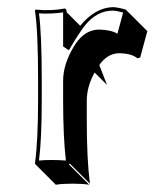

<svg xmlns="http://www.w3.org/2000/svg" viewBox="-20 -459 451 539"><path d="M245.6 -255.4Q223.6 -216.3 223.6 -175.3V-123.5Q223.6 -11.2 232.4 56.6L175.8 0L173.8 2.9L230.5 59.6Q211.9 56.6 183.6 56.6Q154.8 56.6 136.7 59.6L80.1 2.9L78.1 0Q86.9 -63 86.9 -180.2V-234.9Q86.9 -373 78.1 -429.2L80.1 -432.1Q124 -427.7 161.1 -435.1Q164.1 -434.6 165 -433.6Q167 -430.2 167 -424.8L205.1 -386.7Q247.1 -437.5 296.9 -439Q311 -438.5 333 -432.1L336.9 -428.2L393.6 -371.6L373.5 -297.4L365.7 -295.4Q349.6 -309.1 313.5 -309.6Q281.2 -308.6 258.8 -276.4L280.3 -220.7ZM157.2 -328.6V-424.3Q125.5 -419.4 89.4 -421.4Q97.2 -362.3 97.2 -234.9V-180.2Q97.2 -67.4 89.4 -8.3Q108.9 -10.3 127 -9.8Q146 -9.8 165 -8.3Q157.2 -74.2 157.2 -180.2V-231.9Q157.2 -280.8 189.9 -332.5Q191.4 -335 192.4 -336.4Q218.8 -375 256.8 -376Q291.5 -375.5 309.6 -364.3L325.7 -423.8Q307.6 -428.7 296.9 -429.2Q251.5 -429.2 217.8 -386.7Q201.2 -365.2 178.7 -327.1L173.3 -317.9Z"/></svg>

Font: Linux Biolinum Shadow O
Style: Regular
Weight: 400
Designer: Philipp H. Poll
Foundry: Philipp H. Poll
Version: Version 1.0.4